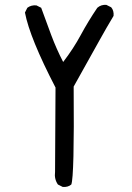

<svg xmlns="http://www.w3.org/2000/svg" viewBox="-20 -772 540 785"><path d="M236.3 -7.8 216.8 -17.6Q201.2 -40 205.1 -69.3L207 -414.1Q101.6 -617.2 82 -720.7L91.8 -740.2Q107.4 -752 128.9 -750L148.4 -740.2Q168 -685.5 189.5 -628.4Q210.9 -571.3 238.3 -518.6Q280.3 -573.2 310.5 -629.4Q340.8 -685.5 377.9 -740.2Q393.6 -753.9 415 -752L434.6 -742.2Q446.3 -728.5 444.3 -707Q415 -658.2 387.7 -608.9Q360.4 -559.6 281.2 -418Q284.2 -49.8 271.5 -17.6Q257.8 -5.9 236.3 -7.8Z"/></svg>

Font: JasonHandwriting2
Style: Regular
Weight: 400
Version: Version 1.05.10